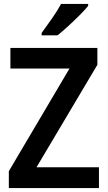

<svg xmlns="http://www.w3.org/2000/svg" viewBox="-20 -958 549 978"><path d="M484 0H25V-86L334 -609H33V-714H476V-628L166 -106H484ZM429 -928Q414 -909 386 -881Q358 -853 327.5 -825Q297 -797 273 -778H192V-790Q216 -823 244.5 -863.5Q273 -904 291 -938H429Z"/></svg>

Font: Noto Sans Gujarati SemiCondensed SemiBold
Style: Regular
Weight: 600
Width: 4
Designer: Jelle Bosma - Monotype Design Team, Universal Thirst
Foundry: Monotype Imaging Inc.
Version: Version 2.106; ttfautohint (v1.8.4.7-5d5b)